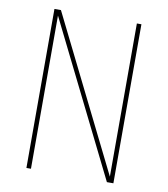

<svg xmlns="http://www.w3.org/2000/svg" viewBox="-82 -805 765 874"><g transform="rotate(10 300.0 -367.5)"><path d="M99 0V-735H129L480 -27V-735H501V0H471L120 -708V0Z"/></g></svg>

Font: Iosevka Aile Thin
Style: Regular
Weight: 100
Designer: Belleve Invis
Foundry: Belleve Invis
Version: Version 31.1.0; ttfautohint (v1.8.4)